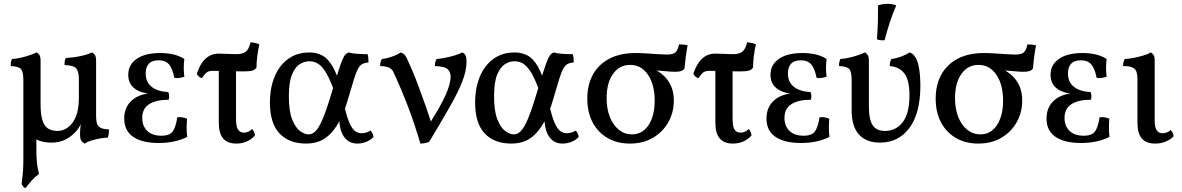

<svg xmlns="http://www.w3.org/2000/svg" viewBox="-20 -741 6177 1003"><path d="M170 -107V40Q170 84 173.5 114Q177 144 184 167Q160 186 146.5 201Q133 216 113 242Q106 239 100.5 232.5Q95 226 93 220Q94 205 96.5 188Q99 171 100.5 146.5Q102 122 102 85V-180ZM423 9Q414 6 406 -4Q398 -14 398 -40Q398 -53 399 -66Q400 -79 402 -95.5Q404 -112 409 -136H482Q482 -112 486 -97Q490 -82 504.5 -74Q519 -66 549 -65Q549 -54 548 -43Q547 -32 543 -22Q528 -22 504 -18Q480 -14 457.5 -7Q435 0 423 9ZM392 -330Q392 -365 379 -382.5Q366 -400 317 -401Q317 -412 318 -420.5Q319 -429 324 -438Q363 -440 400.5 -448Q438 -456 460 -467Q469 -464 475.5 -454.5Q482 -445 482 -423V-133L403 -96Q393 -70 370 -47Q344 -21 314.5 -8.5Q285 4 249 4Q178 4 140 -34.5Q102 -73 102 -174V-325Q102 -360 92 -377Q82 -394 36 -396Q36 -407 37 -415.5Q38 -424 43 -433Q74 -435 110.5 -445Q147 -455 170 -467Q179 -464 185.5 -454.5Q192 -445 192 -423V-196Q192 -146 201 -115Q210 -84 229.5 -70.5Q249 -57 282 -57Q309 -57 334.5 -75Q360 -93 376 -131Q392 -169 392 -228Z M809 6Q723 6 676 -26Q629 -58 629 -122Q629 -183 671.5 -219Q714 -255 792 -255V-250Q725 -250 687.5 -275.5Q650 -301 650 -350Q650 -403 694 -433.5Q738 -464 817 -464Q853 -464 884.5 -457Q916 -450 943 -433Q940 -410 940 -387Q940 -364 943 -340Q930 -336 917 -334Q904 -332 891 -334Q881 -384 862.5 -405Q844 -426 809 -426Q774 -426 757.5 -408Q741 -390 741 -358Q741 -312 772 -287.5Q803 -263 859 -260Q863 -252 863.5 -240.5Q864 -229 861 -220Q796 -220 759.5 -197Q723 -174 723 -125Q723 -83 749 -57.5Q775 -32 823 -32Q867 -32 883 -55.5Q899 -79 906 -128Q919 -130 932 -128Q945 -126 957 -121Q955 -95 955 -71.5Q955 -48 958 -26Q927 -10 889 -2Q851 6 809 6Z M1035 -333Q1026 -334 1019 -341Q1012 -348 1008 -355Q1020 -392 1037 -415.5Q1054 -439 1075.5 -450Q1097 -461 1122 -461Q1145 -461 1167.5 -459.5Q1190 -458 1213 -458Q1247 -458 1263.5 -470.5Q1280 -483 1289 -520Q1302 -519 1313.5 -516.5Q1325 -514 1335 -509Q1328 -482 1324 -448.5Q1320 -415 1320 -389Q1316 -380 1303.5 -374Q1291 -368 1248 -368Q1223 -368 1195 -369Q1167 -370 1141 -370.5Q1115 -371 1093 -371Q1079 -371 1070 -368Q1061 -365 1053 -356.5Q1045 -348 1035 -333ZM1214 9Q1169 9 1146 -17.5Q1123 -44 1123 -100V-391H1213V-121Q1213 -80 1223.5 -64Q1234 -48 1255 -48Q1278 -48 1297 -67Q1310 -52 1312 -34Q1298 -16 1272.5 -3.5Q1247 9 1214 9Z M1579 9Q1490 9 1440 -44Q1390 -97 1390 -206Q1390 -260 1403 -307Q1416 -354 1442 -390Q1468 -426 1506.5 -446.5Q1545 -467 1596 -467Q1633 -467 1663 -451.5Q1693 -436 1717.5 -394Q1742 -352 1765 -271L1726 -265Q1706 -321 1686.5 -355.5Q1667 -390 1645.5 -405.5Q1624 -421 1596 -421Q1570 -421 1545.5 -405.5Q1521 -390 1505 -350.5Q1489 -311 1489 -238Q1489 -160 1506.5 -116.5Q1524 -73 1548 -56Q1572 -39 1592 -39Q1612 -39 1629 -56.5Q1646 -74 1665 -118Q1684 -162 1708 -242Q1732 -320 1746 -364.5Q1760 -409 1769 -429.5Q1778 -450 1785 -457Q1792 -464 1802 -467Q1817 -462 1843.5 -460Q1870 -458 1900 -458Q1903 -450 1904 -439.5Q1905 -429 1905 -415Q1885 -413 1872.5 -406.5Q1860 -400 1850 -381.5Q1840 -363 1829 -327Q1818 -291 1800 -230Q1778 -152 1751.5 -105Q1725 -58 1696.5 -33Q1668 -8 1638.5 0.5Q1609 9 1579 9ZM1846 9Q1802 9 1777 -26.5Q1752 -62 1752 -130L1777 -195Q1791 -132 1805 -100Q1819 -68 1834.5 -56.5Q1850 -45 1868 -45Q1893 -45 1916 -59Q1929 -44 1931 -26Q1918 -10 1894.5 -0.5Q1871 9 1846 9Z M2176 9Q2161 -42 2145.5 -88.5Q2130 -135 2113 -180Q2096 -225 2077 -270Q2058 -315 2036 -363Q2028 -381 2011.5 -388Q1995 -395 1966 -396Q1966 -407 1968 -416Q1970 -425 1975 -433Q1998 -435 2027 -445Q2056 -455 2073 -467Q2087 -462 2092 -457Q2097 -452 2105 -437Q2116 -414 2132.5 -375.5Q2149 -337 2167 -288.5Q2185 -240 2203.5 -187.5Q2222 -135 2237 -86H2218Q2283 -188 2308.5 -246Q2334 -304 2334 -340Q2334 -363 2319.5 -378.5Q2305 -394 2252 -396Q2252 -407 2254 -416Q2256 -425 2261 -433Q2292 -435 2332 -445Q2372 -455 2395 -467Q2405 -463 2411 -453.5Q2417 -444 2417 -418Q2417 -372 2395.5 -316.5Q2374 -261 2330.5 -184.5Q2287 -108 2222 0Q2213 4 2200.5 6.5Q2188 9 2176 9Z M2651 9Q2562 9 2512 -44Q2462 -97 2462 -206Q2462 -260 2475 -307Q2488 -354 2514 -390Q2540 -426 2578.5 -446.5Q2617 -467 2668 -467Q2705 -467 2735 -451.5Q2765 -436 2789.5 -394Q2814 -352 2837 -271L2798 -265Q2778 -321 2758.5 -355.5Q2739 -390 2717.5 -405.5Q2696 -421 2668 -421Q2642 -421 2617.5 -405.5Q2593 -390 2577 -350.5Q2561 -311 2561 -238Q2561 -160 2578.5 -116.5Q2596 -73 2620 -56Q2644 -39 2664 -39Q2684 -39 2701 -56.5Q2718 -74 2737 -118Q2756 -162 2780 -242Q2804 -320 2818 -364.5Q2832 -409 2841 -429.5Q2850 -450 2857 -457Q2864 -464 2874 -467Q2889 -462 2915.5 -460Q2942 -458 2972 -458Q2975 -450 2976 -439.5Q2977 -429 2977 -415Q2957 -413 2944.5 -406.5Q2932 -400 2922 -381.5Q2912 -363 2901 -327Q2890 -291 2872 -230Q2850 -152 2823.5 -105Q2797 -58 2768.5 -33Q2740 -8 2710.5 0.5Q2681 9 2651 9ZM2918 9Q2874 9 2849 -26.5Q2824 -62 2824 -130L2849 -195Q2863 -132 2877 -100Q2891 -68 2906.5 -56.5Q2922 -45 2940 -45Q2965 -45 2988 -59Q3001 -44 3003 -26Q2990 -10 2966.5 -0.5Q2943 9 2918 9Z M3270 9Q3204 9 3154 -20Q3104 -49 3076 -101.5Q3048 -154 3048 -226Q3048 -298 3077.5 -351.5Q3107 -405 3163.5 -434.5Q3220 -464 3301 -464Q3324 -464 3356 -462Q3388 -460 3417 -458Q3446 -456 3463 -456Q3498 -456 3510 -469Q3522 -482 3527 -509Q3538 -509 3550.5 -508Q3563 -507 3572 -504Q3566 -472 3562 -441Q3558 -410 3556 -384Q3550 -374 3538.5 -370Q3527 -366 3508 -366Q3487 -366 3457.5 -369Q3428 -372 3388 -374L3395 -381Q3426 -366 3449.5 -343.5Q3473 -321 3486.5 -289.5Q3500 -258 3500 -215Q3500 -154 3471.5 -103Q3443 -52 3391.5 -21.5Q3340 9 3270 9ZM3281 -39Q3336 -39 3368 -87.5Q3400 -136 3400 -215Q3400 -299 3365 -350.5Q3330 -402 3272 -402Q3216 -402 3182.5 -355Q3149 -308 3149 -229Q3149 -172 3166 -129.5Q3183 -87 3213 -63Q3243 -39 3281 -39Z M3629 -333Q3620 -334 3613 -341Q3606 -348 3602 -355Q3614 -392 3631 -415.5Q3648 -439 3669.5 -450Q3691 -461 3716 -461Q3739 -461 3761.5 -459.5Q3784 -458 3807 -458Q3841 -458 3857.5 -470.5Q3874 -483 3883 -520Q3896 -519 3907.5 -516.5Q3919 -514 3929 -509Q3922 -482 3918 -448.5Q3914 -415 3914 -389Q3910 -380 3897.5 -374Q3885 -368 3842 -368Q3817 -368 3789 -369Q3761 -370 3735 -370.5Q3709 -371 3687 -371Q3673 -371 3664 -368Q3655 -365 3647 -356.5Q3639 -348 3629 -333ZM3808 9Q3763 9 3740 -17.5Q3717 -44 3717 -100V-391H3807V-121Q3807 -80 3817.5 -64Q3828 -48 3849 -48Q3872 -48 3891 -67Q3904 -52 3906 -34Q3892 -16 3866.5 -3.5Q3841 9 3808 9Z M4164 6Q4078 6 4031 -26Q3984 -58 3984 -122Q3984 -183 4026.5 -219Q4069 -255 4147 -255V-250Q4080 -250 4042.5 -275.5Q4005 -301 4005 -350Q4005 -403 4049 -433.5Q4093 -464 4172 -464Q4208 -464 4239.5 -457Q4271 -450 4298 -433Q4295 -410 4295 -387Q4295 -364 4298 -340Q4285 -336 4272 -334Q4259 -332 4246 -334Q4236 -384 4217.5 -405Q4199 -426 4164 -426Q4129 -426 4112.5 -408Q4096 -390 4096 -358Q4096 -312 4127 -287.5Q4158 -263 4214 -260Q4218 -252 4218.5 -240.5Q4219 -229 4216 -220Q4151 -220 4114.5 -197Q4078 -174 4078 -125Q4078 -83 4104 -57.5Q4130 -32 4178 -32Q4222 -32 4238 -55.5Q4254 -79 4261 -128Q4274 -130 4287 -128Q4300 -126 4312 -121Q4310 -95 4310 -71.5Q4310 -48 4313 -26Q4282 -10 4244 -2Q4206 6 4164 6Z M4577 4Q4506 4 4467.5 -38Q4429 -80 4429 -164V-325Q4429 -360 4419 -377Q4409 -394 4363 -396Q4363 -407 4364.5 -415.5Q4366 -424 4370 -433Q4401 -435 4437.5 -445Q4474 -455 4497 -467Q4506 -464 4512.5 -454.5Q4519 -445 4519 -423V-186Q4519 -116 4539 -86.5Q4559 -57 4603 -57Q4660 -57 4695.5 -102.5Q4731 -148 4731 -243Q4731 -322 4704.5 -357Q4678 -392 4628 -396Q4628 -407 4630 -416Q4632 -425 4637 -433Q4659 -435 4686.5 -445Q4714 -455 4731 -467Q4736 -466 4744 -461.5Q4752 -457 4759 -446Q4772 -428 4778 -400.5Q4784 -373 4786 -344.5Q4788 -316 4788 -294Q4788 -150 4731 -73Q4674 4 4577 4ZM4601 -531Q4588 -530 4579 -531Q4570 -532 4561 -536Q4565 -583 4566 -628Q4567 -673 4567 -714Q4579 -717 4591 -719Q4603 -721 4615 -721Q4641 -721 4662 -713Q4644 -671 4629.5 -627.5Q4615 -584 4601 -531Z M5090 9Q5024 9 4974 -20Q4924 -49 4896 -101.5Q4868 -154 4868 -226Q4868 -298 4897.5 -351.5Q4927 -405 4983.5 -434.5Q5040 -464 5121 -464Q5144 -464 5176 -462Q5208 -460 5237 -458Q5266 -456 5283 -456Q5318 -456 5330 -469Q5342 -482 5347 -509Q5358 -509 5370.5 -508Q5383 -507 5392 -504Q5386 -472 5382 -441Q5378 -410 5376 -384Q5370 -374 5358.5 -370Q5347 -366 5328 -366Q5307 -366 5277.5 -369Q5248 -372 5208 -374L5215 -381Q5246 -366 5269.5 -343.5Q5293 -321 5306.5 -289.5Q5320 -258 5320 -215Q5320 -154 5291.5 -103Q5263 -52 5211.5 -21.5Q5160 9 5090 9ZM5101 -39Q5156 -39 5188 -87.5Q5220 -136 5220 -215Q5220 -299 5185 -350.5Q5150 -402 5092 -402Q5036 -402 5002.5 -355Q4969 -308 4969 -229Q4969 -172 4986 -129.5Q5003 -87 5033 -63Q5063 -39 5101 -39Z M5627 6Q5541 6 5494 -26Q5447 -58 5447 -122Q5447 -183 5489.5 -219Q5532 -255 5610 -255V-250Q5543 -250 5505.5 -275.5Q5468 -301 5468 -350Q5468 -403 5512 -433.5Q5556 -464 5635 -464Q5671 -464 5702.5 -457Q5734 -450 5761 -433Q5758 -410 5758 -387Q5758 -364 5761 -340Q5748 -336 5735 -334Q5722 -332 5709 -334Q5699 -384 5680.5 -405Q5662 -426 5627 -426Q5592 -426 5575.5 -408Q5559 -390 5559 -358Q5559 -312 5590 -287.5Q5621 -263 5677 -260Q5681 -252 5681.5 -240.5Q5682 -229 5679 -220Q5614 -220 5577.5 -197Q5541 -174 5541 -125Q5541 -83 5567 -57.5Q5593 -32 5641 -32Q5685 -32 5701 -55.5Q5717 -79 5724 -128Q5737 -130 5750 -128Q5763 -126 5775 -121Q5773 -95 5773 -71.5Q5773 -48 5776 -26Q5745 -10 5707 -2Q5669 6 5627 6Z M6014 9Q5968 9 5945 -17.5Q5922 -44 5922 -100V-325Q5922 -348 5917.5 -364Q5913 -380 5897 -388Q5881 -396 5847 -396Q5847 -407 5849 -416Q5851 -425 5856 -433Q5871 -433 5898 -438Q5925 -443 5951.5 -450.5Q5978 -458 5990 -467Q5999 -464 6005.5 -455Q6012 -446 6012 -427V-111Q6012 -76 6022.5 -60.5Q6033 -45 6053 -45Q6062 -45 6073.5 -48.5Q6085 -52 6096 -62Q6109 -47 6111 -29Q6097 -14 6072 -2.5Q6047 9 6014 9Z"/></svg>

Font: Vollkorn
Style: Regular
Weight: 400
Designer: Friedrich Althausen
Foundry: Friedrich Althausen
Version: Version 4.104